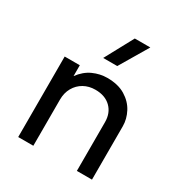

<svg xmlns="http://www.w3.org/2000/svg" viewBox="-176 -884 955 1012"><g transform="rotate(30 301.5 -378.5)"><path d="M79.5 0V-490H171.5V-424Q203 -467 245 -486Q287 -505 331 -505Q397.5 -505 441.2 -478.2Q485 -451.5 506.8 -410Q528.5 -368.5 528.5 -325V0H436.5V-296.5Q436.5 -352 402 -385.8Q367.5 -419.5 308 -419.5Q269 -419.5 238.2 -402.2Q207.5 -385 189.5 -353.5Q171.5 -322 171.5 -281V0ZM259 -585 352 -757H446.5L344.5 -585Z"/></g></svg>

Font: Geologica Roman Light
Style: Regular
Weight: 300
Designer: Sindre Bremnes, Frode Helland
Foundry: Monokrom Skriftforlag AS
Version: Version 1.010;gftools[0.9.28]